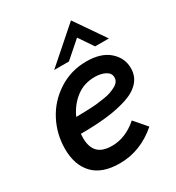

<svg xmlns="http://www.w3.org/2000/svg" viewBox="-172 -811 849 925"><g transform="rotate(-30 252.5 -348.0)"><path d="M347.2 -618.7 255.9 -538.6H173.8L363.3 -705.1L478 -538.6H401.4ZM498.5 -361.3Q498.5 -317.9 470.9 -287.1Q443.4 -256.3 391.8 -239.5Q340.3 -222.7 276.9 -215.3Q213.4 -208 131.3 -208Q130.4 -192.4 130.4 -184.6Q130.4 -134.3 155.3 -108.4Q180.2 -82.5 233.9 -82.5Q309.1 -82.5 376 -141.1L434.6 -73.2Q339.4 9.3 224.6 9.3Q126 9.3 77.4 -42Q28.8 -93.3 28.8 -182.6Q28.8 -264.6 66.2 -336.2Q103.5 -407.7 172.9 -452.4Q242.2 -497.1 327.6 -497.1Q409.7 -497.1 454.1 -457.8Q498.5 -418.5 498.5 -361.3ZM324.7 -412.1Q265.6 -412.1 221.4 -378.2Q177.2 -344.2 152.8 -289.6Q174.3 -290 189 -290.3Q203.6 -290.5 228.8 -291.5Q253.9 -292.5 271.7 -294.7Q289.6 -296.9 312.3 -300.3Q335 -303.7 350.3 -309.3Q365.7 -314.9 379.6 -322.3Q393.6 -329.6 400.6 -339.8Q407.7 -350.1 407.7 -362.8Q407.7 -386.7 383.8 -399.4Q359.9 -412.1 324.7 -412.1Z"/></g></svg>

Font: HK Grotesk SmBold Legacy Italic
Style: Regular
Weight: 600
Italic angle: -13°
Designer: Alfredo Marco Pradil
Foundry: Hanken Design Co.
Version: Version 2.022;PS 002.022;hotconv 1.0.88;makeotf.lib2.5.64775